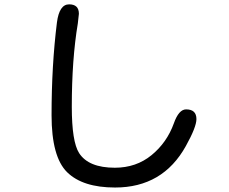

<svg xmlns="http://www.w3.org/2000/svg" viewBox="-20 -798 1040 871"><path d="M238.3 -696.3Q249 -778.3 293.5 -778.3Q337.9 -778.3 337.9 -735.4L333 -691.4Q305.7 -528.3 305.7 -313.5Q305.7 -155.3 338.9 -103.5Q381.8 -37.1 501 -37.1Q597.7 -37.1 667.5 -94.2Q737.3 -151.4 768.6 -238.3Q791 -301.8 824.2 -301.8Q871.1 -301.8 871.1 -257.8Q871.1 -221.7 823.2 -135.7Q718.8 52.7 502 52.7Q355.5 52.7 284.7 -16.6Q213.9 -85.9 213.9 -275.4Q213.9 -501 238.3 -696.3Z"/></svg>

Font: YuPearl-Regular
Style: Regular
Weight: 400
Designer: Max Yao
Foundry: Max-Everyday
Version: Version 1.011; ttfautohint (v1.8.3)